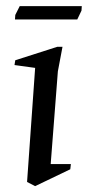

<svg xmlns="http://www.w3.org/2000/svg" viewBox="-20 -618 294 642"><path d="M97.5 4.4 70.5 -9.6 97.5 -391 28.5 -400.5 31 -416.5 171.5 -461.5H189L173.5 -379.5L149.5 -69.4H217L215 -52ZM30.1 -553 31.1 -568 46 -597.6H253.5L252.5 -582.6L238.4 -553Z"/></svg>

Font: Ancizar Serif Light
Style: Italic
Weight: 300
Italic angle: -4°
Designer: Cesar Puertas, Viviana Monsalve, Julian Moncada, Julian Prieto, Jose Castro, Felipe Aragon, Mariel Hernandez, Sara Alarc
Version: Version 8.100